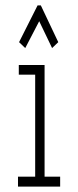

<svg xmlns="http://www.w3.org/2000/svg" viewBox="-20 -695 290 715"><path d="M47 0V-37H111V-417H50V-453H146V-37H204V0ZM74 -516 51 -538 120 -675H132L197 -538L174 -516L126 -616Z"/></svg>

Font: Inconsolata UltraCondensed Light
Style: Regular
Weight: 300
Width: 1
Monospace: yes
Designer: Raph Levien, Cyreal, Brenton Simpson
Foundry: Raph Levien, Cyreal, Google
Version: Version 3.001; ttfautohint (v1.8.2.53-6de2)